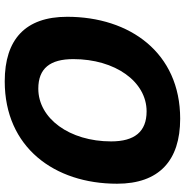

<svg xmlns="http://www.w3.org/2000/svg" viewBox="-5 -761 782 812"><g transform="rotate(90 386.0 -355.0)"><path d="M324 16C603 16 757 -194 757 -459C757 -636 660 -726 482 -726C203 -726 51 -513 51 -248C51 -71 147 16 324 16ZM355 -126C269 -126 230 -176 230 -274C230 -451 325 -584 451 -584C537 -584 578 -533 578 -434C578 -258 481 -126 355 -126Z"/></g></svg>

Font: Geist ExtraBold
Style: Italic
Weight: 800
Italic angle: -12°
Designer: Basement.studio, Andrés Briganti, Mateo Zaragoza
Foundry: Basement.studio, Vercel, Andrés Briganti, Guido Ferreyra, Mateo Zaragoza
Version: Version 1.500